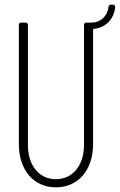

<svg xmlns="http://www.w3.org/2000/svg" viewBox="-20 -797 515 825"><path d="M465 -777H457C451 -777 447 -774 446 -767C442 -727 411 -700 375 -700H351C345 -700 341 -696 341 -690V-174C341 -86 292 -27 220 -27C148 -27 100 -86 100 -174V-690C100 -696 96 -700 90 -700H71C65 -700 61 -696 61 -690V-178C61 -66 125 8 220 8C316 8 380 -66 380 -178V-669C380 -671 381 -673 384 -673C433 -678 470 -714 475 -767C475 -773 471 -777 465 -777Z"/></svg>

Font: Barlow Condensed ExtraLight
Style: Regular
Weight: 275
Width: 3
Designer: Jeremy Tribby
Foundry: Tribby Type
Version: Version 1.422;hotconv 1.0.109;makeotfexe 2.5.65596